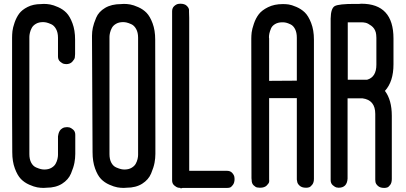

<svg xmlns="http://www.w3.org/2000/svg" viewBox="-20 -815 2182 1033"><path d="M292 10V-75Q292 -77 292 -81Q292 -85 294.5 -94.5Q297 -104 301.5 -111.5Q306 -119 316 -125Q326 -131 341 -131Q346 -131 353.5 -129.5Q361 -128 373 -118Q385 -108 385 -90V-29V2V13Q385 36 380.5 60.5Q376 85 362 118.5Q348 152 314 173.5Q280 195 230 195Q224 196 215 196Q198 196 180.5 193Q163 190 137 178.5Q111 167 92.5 148Q74 129 60 91.5Q46 54 46 4L45 -207V-600V-612Q45 -629 47 -647.5Q49 -666 58.5 -693.5Q68 -721 83 -741.5Q98 -762 128.5 -777.5Q159 -793 200 -793Q206 -794 215 -794Q232 -794 249.5 -791Q267 -788 293 -776.5Q319 -765 337.5 -746Q356 -727 370 -689.5Q384 -652 384 -602V-524Q384 -515 382.5 -505.5Q381 -496 369 -483Q357 -470 336 -470Q331 -470 323.5 -471.5Q316 -473 304 -483Q292 -493 292 -511V-524V-612Q292 -640 281.5 -659Q271 -678 255 -685Q239 -692 229.5 -694Q220 -696 212 -696H211Q189 -696 173.5 -687Q158 -678 151 -665Q144 -652 141 -639Q138 -626 138 -617V-608V-202V14Q138 42 148 60.5Q158 79 174.5 86Q191 93 200.5 95Q210 97 218 97H219Q241 97 256.5 88Q272 79 279 66.5Q286 54 289 41Q292 28 292 19Z M475 -614V-623Q475 -644 479.5 -666Q484 -688 497.5 -720Q511 -752 545.5 -772.5Q580 -793 631 -793Q637 -794 646 -794Q663 -794 680.5 -791Q698 -788 724 -776.5Q750 -765 768.5 -746Q787 -727 801 -689.5Q815 -652 815 -602L816 -75V2V13Q816 36 811.5 60.5Q807 85 793 118.5Q779 152 745 173.5Q711 195 661 195Q655 196 646 196Q629 196 611.5 193Q594 190 568 178.5Q542 167 523.5 148Q505 129 491.5 91.5Q478 54 478 4ZM650 97Q672 97 687.5 88Q703 79 710 66.5Q717 54 720 41Q723 28 723 19V10V-75V-612Q723 -640 712.5 -659Q702 -678 686 -685Q670 -692 660.5 -694Q651 -696 643 -696H642Q620 -696 604.5 -687Q589 -678 582 -665Q575 -652 572 -639Q569 -626 569 -617V-608V-202V14Q569 42 579 60.5Q589 79 605.5 86Q622 93 631.5 95Q641 97 649 97Z M1166 196H1145ZM962 196 956 198Q950 199 950 196Q945 196 937.5 194.5Q930 193 918 183Q906 173 906 156V-754Q906 -772 917 -782Q928 -792 939 -794L950 -795Q973 -795 984.5 -784Q996 -773 997 -762V-751L998 -719V-698V-693V-652V54V95V99V104H1140H1154H1201Q1219 104 1229 115Q1239 126 1241 137L1242 148Q1242 168 1233 180Q1224 192 1217 194Q1210 196 1203 196H1201H1174H1166H1145H1008H1003Z M1577 -381V-612Q1577 -640 1567.5 -658.5Q1558 -677 1543 -684Q1528 -691 1519 -693Q1510 -695 1501 -695H1499Q1476 -695 1460 -685.5Q1444 -676 1438 -661.5Q1432 -647 1429.5 -636Q1427 -625 1427 -614L1428 -608V-380ZM1501 -793H1505Q1518 -793 1533 -791Q1548 -789 1574 -778Q1600 -767 1619.5 -748.5Q1639 -730 1654 -691.5Q1669 -653 1669 -602V147Q1669 167 1660 178.5Q1651 190 1643.5 192.5Q1636 195 1628 195H1626Q1604 195 1592 184Q1580 173 1579 162L1577 151V-287H1428V151Q1429 156 1428 163.5Q1427 171 1415 183Q1403 195 1379 195H1378Q1371 195 1363 193.5Q1355 192 1344.5 182Q1334 172 1334 154L1333 144L1332 -600V-607Q1332 -623 1334 -640.5Q1336 -658 1346 -687.5Q1356 -717 1372.5 -738.5Q1389 -760 1422.5 -776.5Q1456 -793 1501 -793Z M1955 -386Q2005 -400 2005 -467V-472V-611Q2005 -623 2004 -628Q2004 -630 2003 -634Q2002 -638 2002 -640Q1996 -663 1977.5 -676.5Q1959 -690 1947 -692.5Q1935 -695 1925 -695H1924H1851V-614V-386H1909ZM1913 -794Q1915 -794 1918.5 -794.5Q1922 -795 1924 -795Q2097 -795 2097 -608V-602V-601V-602V-601V-480V-469Q2097 -376 2051 -326Q2088 -277 2088 -192V148Q2088 168 2079.5 179.5Q2071 191 2063.5 193.5Q2056 196 2048 196H2046Q2025 196 2013 185Q2001 174 2000 163L1999 152V-202Q1999 -277 1930 -286H1850V146Q1847 195 1802 195Q1797 195 1790 193.5Q1783 192 1771 182Q1759 172 1759 154V144V-182V-460V-472V-460V-472V-565V-659V-663V-715Q1760 -771 1781.5 -782.5Q1803 -794 1888 -794Z"/></svg>

Font: Soda Fountain
Style: Regular
Weight: 400
Version: Version 1.0